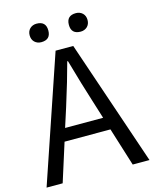

<svg xmlns="http://www.w3.org/2000/svg" viewBox="-132 -996 870 1083"><g transform="rotate(-15 303.5 -454.0)"><path d="M362 -854Q362 -908 417 -908Q440 -908 456 -893Q471 -878 471 -854Q471 -830 456 -815Q440 -800 417 -800Q362 -800 362 -854ZM148 -815Q133 -830 133 -854Q133 -878 148 -893Q164 -908 187 -908Q242 -908 242 -854Q242 -800 187 -800Q164 -800 148 -815ZM413 -298 378 -410Q348 -503 304 -658H300Q273 -556 227 -410L191 -298ZM436 -224H168L97 0H3L252 -733H355L604 0H506Z"/></g></svg>

Font: KaiGen Gothic CN Regular
Style: Regular
Weight: 400
Designer: Ryoko NISHIZUKA  (kana & ideographs); Paul D. Hunt (Latin, Greek & Cyrillic); Wenlong ZHANG  (bopomofo); Sandoll Communi
Foundry: Adobe Systems Incorporated
Version: Version 1.002.20150501